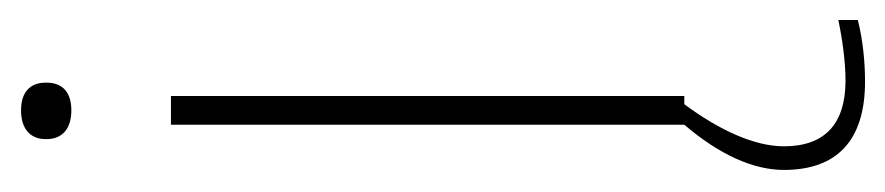

<svg xmlns="http://www.w3.org/2000/svg" viewBox="-358 -328 862 187"><g transform="rotate(-90 73.5 -235.0)"><path d="M45 -500V0C16 34 1 67 1 97C1 149 30 176 87 176C106 176 127 174 147 169V150C128 154 106 157 88 157C46 157 24 137 24 97C24 69 39 35 65 0H73V-500ZM31 -621C31 -606 41 -597 59 -597C77 -597 86 -606 86 -621V-622C86 -637 77 -646 59 -646C41 -646 31 -637 31 -622Z"/></g></svg>

Font: LT Wave Thin
Style: Regular
Weight: 100
Designer: Daniel Lyons
Version: Version 2.5 (Glyphs App)